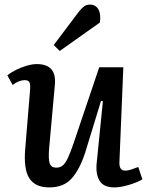

<svg xmlns="http://www.w3.org/2000/svg" viewBox="-20 -802 646 836"><path d="M12 -474Q28 -487 50.5 -498Q73 -509 97 -516Q121 -523 140 -523Q227 -523 219 -434L194 -157Q190 -109 196.5 -90.5Q203 -72 225 -72Q241 -72 252.5 -81Q264 -90 275.5 -114Q287 -138 302 -183L412 -509H517L500 -97Q498 -59 525 -59Q537 -59 552 -64Q567 -69 582 -75L600 -21Q576 -7 540 3.5Q504 14 478 14Q431 14 413.5 -15Q396 -44 401 -92L428 -361L420 -363L351 -138Q327 -64 292 -25Q257 14 195 14Q133 14 107.5 -26Q82 -66 90 -156L111 -411Q113 -437 107.5 -445Q102 -453 88 -453Q62 -453 35 -432ZM324 -752Q336 -767 346.5 -774.5Q357 -782 372 -782Q396 -782 408 -762Q420 -742 415 -704L240 -580L214 -606Z"/></svg>

Font: Literata 12pt Medium
Style: Italic
Weight: 500
Italic angle: -2°
Designer: Latin by Veronika Burian and Jose Scaglione. Greek by Irene Vlachou. Cyrillic by Vera Evstafieva
Foundry: TypeTogether
Version: Version 3.002